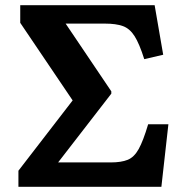

<svg xmlns="http://www.w3.org/2000/svg" viewBox="-20 -720 720 740"><path d="M51 0V-62L260 -333L58 -632V-700H576L609 -509L536 -492Q517 -552 498.5 -581Q480 -610 453.5 -619.5Q427 -629 385 -629H233L409 -368V-359L204 -94H407Q447 -94 472 -104Q497 -114 514.5 -145.5Q532 -177 551 -241H629L602 0Z"/></svg>

Font: Literata SemiBold
Style: Regular
Weight: 600
Designer: Latin by Veronika Burian and Jose Scaglione. Greek by Irene Vlachou. Cyrillic by Vera Evstafieva.
Foundry: TypeTogether
Version: Version 3.103; ttfautohint (v1.8.4.7-5d5b);gftools[0.9.29]